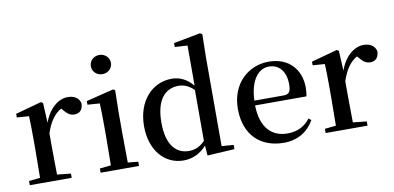

<svg xmlns="http://www.w3.org/2000/svg" viewBox="-76 -1048 2670 1300"><g transform="rotate(-10 1259.0 -398.5)"><path d="M114 0H326V-29L232 -39L230 -232V-323C256 -400 289 -447 337 -474L345 -465C369 -436 389 -419 419 -419C460 -419 478 -446 479 -485C470 -526 435 -543 393 -543C329 -543 262 -488 230 -395L223 -532L210 -541L31 -492V-467L114 -461C116 -412 117 -369 117 -301V-232L115 -37L38 -29V0Z M654 -655C691 -655 723 -682 723 -721C723 -759 691 -787 654 -787C616 -787 585 -759 585 -721C585 -682 616 -655 654 -655ZM601 0H789V-29L718 -36C717 -93 716 -177 716 -232V-385L719 -532L707 -541L517 -494V-469L601 -463C603 -414 604 -367 604 -300V-232L602 -37L525 -29V0Z M1258 11 1445 0V-29L1363 -35V-649L1366 -804L1351 -813L1167 -778V-751L1254 -746V-470C1211 -521 1163 -543 1108 -543C976 -543 869 -434 869 -258C869 -91 965 16 1094 16C1156 16 1210 -10 1253 -58ZM1251 -91C1216 -55 1182 -41 1140 -41C1054 -41 989 -106 989 -262C989 -427 1060 -488 1146 -488C1183 -488 1216 -474 1251 -441Z M1783 16C1878 16 1949 -28 1992 -103L1975 -117C1937 -69 1889 -42 1818 -42C1713 -42 1637 -110 1634 -267H1987C1991 -284 1993 -303 1993 -328C1993 -449 1915 -543 1775 -543C1637 -543 1515 -439 1515 -264C1515 -81 1626 16 1783 16ZM1635 -300C1640 -440 1699 -510 1771 -510C1842 -510 1886 -455 1886 -369C1886 -320 1875 -300 1836 -300Z M2148 0H2360V-29L2266 -39L2264 -232V-323C2290 -400 2323 -447 2371 -474L2379 -465C2403 -436 2423 -419 2453 -419C2494 -419 2512 -446 2513 -485C2504 -526 2469 -543 2427 -543C2363 -543 2296 -488 2264 -395L2257 -532L2244 -541L2065 -492V-467L2148 -461C2150 -412 2151 -369 2151 -301V-232L2149 -37L2072 -29V0Z"/></g></svg>

Font: GenKiMin2 TW SB
Style: Regular
Weight: 600
Version: Version 2.100;PS 2.1;hotconv 16.6.51;makeotf.lib2.5.65220 DE